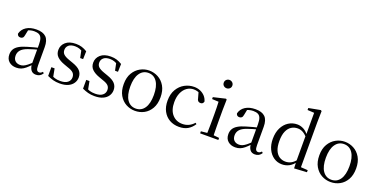

<svg xmlns="http://www.w3.org/2000/svg" viewBox="-23 -1619 4797 2447"><g transform="rotate(20 2376.0 -395.0)"><path d="M190 15Q130 15 91 -19Q52 -53 52 -115Q52 -154 69 -184.5Q86 -215 125.5 -239Q165 -263 231 -282Q273 -295 319 -307Q365 -319 405 -328V-303Q365 -293 324 -281.5Q283 -270 249 -257Q185 -234 158.5 -202Q132 -170 132 -128Q132 -82 157.5 -58Q183 -34 225 -34Q248 -34 270 -43Q292 -52 320 -74Q348 -96 386 -134L395 -87H371Q340 -54 312.5 -31Q285 -8 256 3.5Q227 15 190 15ZM457 14Q412 14 389.5 -16.5Q367 -47 364 -100V-103V-359Q364 -415 352 -445.5Q340 -476 315 -488Q290 -500 250 -500Q221 -500 192 -491.5Q163 -483 130 -465L173 -492L157 -413Q153 -386 140.5 -375Q128 -364 109 -364Q73 -364 65 -400Q80 -461 134 -496Q188 -531 272 -531Q359 -531 401.5 -489.5Q444 -448 444 -355V-108Q444 -61 455 -44.5Q466 -28 486 -28Q499 -28 509 -33.5Q519 -39 531 -52L547 -37Q531 -11 508.5 1.5Q486 14 457 14Z M778 15Q730 15 691 4.5Q652 -6 611 -25V-144H655L679 -18L642 -20V-56Q670 -37 701 -27Q732 -17 776 -17Q842 -17 875.5 -44Q909 -71 909 -113Q909 -150 886.5 -173.5Q864 -197 803 -216L751 -235Q690 -257 654.5 -291.5Q619 -326 619 -382Q619 -445 667.5 -488Q716 -531 806 -531Q851 -531 886.5 -520Q922 -509 959 -486L956 -379H916L892 -496L923 -490V-458Q893 -479 865 -488.5Q837 -498 806 -498Q749 -498 720 -473Q691 -448 691 -408Q691 -372 715 -349.5Q739 -327 793 -308L844 -290Q920 -264 952 -228Q984 -192 984 -140Q984 -97 960.5 -61.5Q937 -26 892 -5.5Q847 15 778 15Z M1251 15Q1203 15 1164 4.5Q1125 -6 1084 -25V-144H1128L1152 -18L1115 -20V-56Q1143 -37 1174 -27Q1205 -17 1249 -17Q1315 -17 1348.5 -44Q1382 -71 1382 -113Q1382 -150 1359.5 -173.5Q1337 -197 1276 -216L1224 -235Q1163 -257 1127.5 -291.5Q1092 -326 1092 -382Q1092 -445 1140.5 -488Q1189 -531 1279 -531Q1324 -531 1359.5 -520Q1395 -509 1432 -486L1429 -379H1389L1365 -496L1396 -490V-458Q1366 -479 1338 -488.5Q1310 -498 1279 -498Q1222 -498 1193 -473Q1164 -448 1164 -408Q1164 -372 1188 -349.5Q1212 -327 1266 -308L1317 -290Q1393 -264 1425 -228Q1457 -192 1457 -140Q1457 -97 1433.5 -61.5Q1410 -26 1365 -5.5Q1320 15 1251 15Z M1800 15Q1734 15 1677.5 -16Q1621 -47 1586 -107.5Q1551 -168 1551 -258Q1551 -348 1587 -408.5Q1623 -469 1680 -500Q1737 -531 1800 -531Q1865 -531 1922 -500.5Q1979 -470 2014.5 -409Q2050 -348 2050 -258Q2050 -168 2015 -107Q1980 -46 1923.5 -15.5Q1867 15 1800 15ZM1800 -16Q1875 -16 1917.5 -78Q1960 -140 1960 -257Q1960 -373 1917.5 -436Q1875 -499 1800 -499Q1726 -499 1683 -436Q1640 -373 1640 -257Q1640 -140 1683 -78Q1726 -16 1800 -16Z M2397 15Q2324 15 2268 -17Q2212 -49 2180 -108.5Q2148 -168 2148 -251Q2148 -341 2185 -403.5Q2222 -466 2281.5 -498.5Q2341 -531 2410 -531Q2455 -531 2493 -514.5Q2531 -498 2557.5 -469Q2584 -440 2595 -399Q2586 -364 2553 -364Q2532 -364 2519.5 -375.5Q2507 -387 2503 -413L2478 -502L2528 -462Q2497 -482 2470 -490.5Q2443 -499 2415 -499Q2364 -499 2323 -470Q2282 -441 2258.5 -388Q2235 -335 2235 -262Q2235 -154 2288 -94.5Q2341 -35 2425 -35Q2470 -35 2509 -52.5Q2548 -70 2581 -107L2597 -94Q2564 -42 2516 -13.5Q2468 15 2397 15Z M2681 0V-28L2791 -39H2822L2928 -28V0ZM2764 0Q2765 -24 2766 -65Q2767 -106 2767.5 -150.5Q2768 -195 2768 -229V-289Q2768 -340 2767 -381Q2766 -422 2764 -459L2675 -463V-489L2840 -528L2852 -520L2849 -380V-229Q2849 -195 2849.5 -150.5Q2850 -106 2851 -65Q2852 -24 2853 0ZM2801 -655Q2777 -655 2760 -670.5Q2743 -686 2743 -711Q2743 -736 2760 -752Q2777 -768 2801 -768Q2824 -768 2841.5 -752Q2859 -736 2859 -711Q2859 -686 2841.5 -670.5Q2824 -655 2801 -655Z M3160 15Q3100 15 3061 -19Q3022 -53 3022 -115Q3022 -154 3039 -184.5Q3056 -215 3095.5 -239Q3135 -263 3201 -282Q3243 -295 3289 -307Q3335 -319 3375 -328V-303Q3335 -293 3294 -281.5Q3253 -270 3219 -257Q3155 -234 3128.5 -202Q3102 -170 3102 -128Q3102 -82 3127.5 -58Q3153 -34 3195 -34Q3218 -34 3240 -43Q3262 -52 3290 -74Q3318 -96 3356 -134L3365 -87H3341Q3310 -54 3282.5 -31Q3255 -8 3226 3.5Q3197 15 3160 15ZM3427 14Q3382 14 3359.5 -16.5Q3337 -47 3334 -100V-103V-359Q3334 -415 3322 -445.5Q3310 -476 3285 -488Q3260 -500 3220 -500Q3191 -500 3162 -491.5Q3133 -483 3100 -465L3143 -492L3127 -413Q3123 -386 3110.5 -375Q3098 -364 3079 -364Q3043 -364 3035 -400Q3050 -461 3104 -496Q3158 -531 3242 -531Q3329 -531 3371.5 -489.5Q3414 -448 3414 -355V-108Q3414 -61 3425 -44.5Q3436 -28 3456 -28Q3469 -28 3479 -33.5Q3489 -39 3501 -52L3517 -37Q3501 -11 3478.5 1.5Q3456 14 3427 14Z M3794 15Q3731 15 3681.5 -19Q3632 -53 3603.5 -113Q3575 -173 3575 -252Q3575 -338 3606 -400.5Q3637 -463 3690 -497Q3743 -531 3808 -531Q3852 -531 3893.5 -509.5Q3935 -488 3971 -438H3980L3968 -411Q3932 -450 3899.5 -467.5Q3867 -485 3830 -485Q3784 -485 3746 -461.5Q3708 -438 3685.5 -387Q3663 -336 3663 -254Q3663 -178 3684 -129Q3705 -80 3741.5 -56.5Q3778 -33 3823 -33Q3864 -33 3898 -50.5Q3932 -68 3966 -110L3979 -82H3969Q3936 -33 3891 -9Q3846 15 3794 15ZM3959 10 3955 -89V-92V-431L3957 -440V-743L3866 -748V-775L4025 -805L4039 -796L4036 -644V-34L4130 -28V0Z M4453 15Q4387 15 4330.5 -16Q4274 -47 4239 -107.5Q4204 -168 4204 -258Q4204 -348 4240 -408.5Q4276 -469 4333 -500Q4390 -531 4453 -531Q4518 -531 4575 -500.5Q4632 -470 4667.5 -409Q4703 -348 4703 -258Q4703 -168 4668 -107Q4633 -46 4576.5 -15.5Q4520 15 4453 15ZM4453 -16Q4528 -16 4570.5 -78Q4613 -140 4613 -257Q4613 -373 4570.5 -436Q4528 -499 4453 -499Q4379 -499 4336 -436Q4293 -373 4293 -257Q4293 -140 4336 -78Q4379 -16 4453 -16Z"/></g></svg>

Font: Noto Serif TC ExtraLight
Style: Regular
Weight: 400
Version: Version 2.002-H1;hotconv 1.1.0;makeotfexe 2.6.0